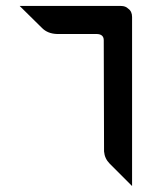

<svg xmlns="http://www.w3.org/2000/svg" viewBox="-20 -752 532 644"><path d="M46 -732H328H381H386Q401 -732 410 -723Q423 -714 423 -695V-691V-281V-128L348 -203Q331 -220 329 -244L328 -617Q328 -638 303 -638H171Q140 -639 121 -658Z"/></svg>

Font: ECO
Style: Regular
Weight: 400
Version: Version 1.1